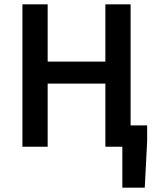

<svg xmlns="http://www.w3.org/2000/svg" viewBox="-20 -674 715 882"><path d="M542 188V0H464V-290H199V0H83V-654H199V-391H464V-654H580V-98H656V-26L645 188Z"/></svg>

Font: TT Toshiba Sans Medium
Style: Regular
Weight: 500
Designer: Paul D. Hunt
Foundry: Toshiba Corporation
Version: Version 2.020;PS 2.000;hotconv 1.0.86;makeotf.lib2.5.63406